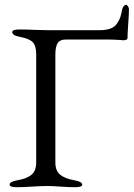

<svg xmlns="http://www.w3.org/2000/svg" viewBox="-20 -776 558 801"><path d="M490 -738Q491 -744 496 -750Q501 -756 506 -756Q510 -756 514 -749.5Q518 -743 518 -738Q518 -719 515 -677.5Q512 -636 512 -617Q512 -608 494 -608L483 -609Q472 -610 458 -610.5Q444 -611 437 -611H253Q230 -611 220.5 -596Q211 -581 211 -549V-98Q211 -64 230.5 -47.5Q250 -31 290 -24Q323 -18 323 -6Q323 5 294 5Q266 5 232.5 2.5Q199 0 177 0Q152 0 114 2.5Q76 5 49 5Q20 5 20 -6Q20 -18 53 -24Q93 -31 112 -47.5Q131 -64 131 -98V-550Q131 -585 116.5 -600Q102 -615 64 -622Q31 -628 31 -642Q31 -653 60 -653Q88 -653 122 -651.5Q156 -650 178 -650H394Q422 -650 440 -656.5Q458 -663 468 -677.5Q478 -692 482 -704.5Q486 -717 490 -738Z"/></svg>

Font: EB Garamond SC 12
Style: Regular
Weight: 400
Version: Version 0.016 ; ttfautohint (v0.97) -l 8 -r 50 -G 200 -x 0 -